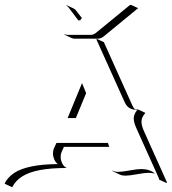

<svg xmlns="http://www.w3.org/2000/svg" viewBox="-46 -684 715 798"><path d="M221.4 -540 222.4 -541.7Q228.3 -539.1 234.4 -539.1H332Q343 -539.1 354.5 -548.8L492.7 -662.1L498 -664.1L528.1 -650.1L385.5 -533Q374 -523.4 362.3 -523.4L264.4 -523.2Q257.8 -523.2 251.5 -526.1ZM229.5 -660.9 230.7 -662.4 260.7 -648.4Q265.9 -646 270.3 -640.1L293 -610.6L294.4 -609.1L287.1 -599.6H279.3L238.8 -653.1Q234.6 -658.7 229.5 -660.9ZM-26.4 77.6Q-12.2 51 14.6 33.8Q41.5 16.6 85.8 7.6Q130.1 -1.5 194.3 -2Q184.6 -9.5 179.3 -21.9Q174.1 -34.2 174.1 -46.6Q174.1 -58.1 178 -66.7L188.5 -89.8H402.6L408 -73.7H219.7L210 -52Q206.1 -43.7 206.1 -32.7Q206.1 -18.3 212.6 -5Q219.2 8.3 231.2 14.2Q165 14.2 119.5 22.9Q74 31.7 46.4 49.2Q18.8 66.7 4.6 94.2L-25.4 80.1ZM235.1 -193.4 294.9 -338.6 312 -296.9 269.3 -193.4ZM355.5 -518.3 355.7 -522.7 385.7 -508.8 503.9 -246.1Q508.5 -236.1 514.4 -229.7Q520.8 -228.8 528.3 -228.8L558.3 -214.8Q550 -205.1 546 -196.5Q542 -188 542 -177.7Q542 -161.6 553.5 -136.2L648.2 74.5L645.3 76.4L615.2 62.5L614.7 57.6L521.5 -149.4Q509.8 -175.5 509.8 -191.4Q509.8 -209 524.2 -227.1Q516.1 -227.3 509.8 -228.5Q503.4 -229.7 496.1 -232.9Q488.8 -236.1 482.7 -242.7Q476.6 -249.3 472.2 -259.3ZM420.4 24.4Q430.2 30.3 445.3 30.3Q460 30.3 492.6 24.4Q525.1 18.6 541 18.6Q576.4 18.6 598.1 37.6L594.5 36.9Q582.3 34.2 571.3 34.2Q556.2 34.2 523.3 40.2Q490.5 46.1 475.3 46.1Q462.2 46.1 452.9 42L422.9 27.8Z"/></svg>

Font: AgreloyOut1
Style: Medium
Weight: 400
Designer: gluk
Foundry: gluk
Version: Version 0.27